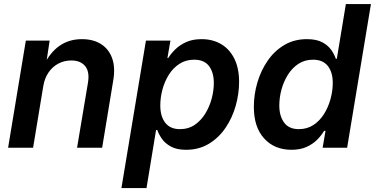

<svg xmlns="http://www.w3.org/2000/svg" viewBox="-20 -748 1898 972"><path d="M199.2 -312.5 147.5 0H21L110.8 -542.5H231.4L210.9 -408.2L198.7 -412.1Q232.4 -481.9 281 -515.9Q329.6 -549.8 394.5 -549.8Q452.1 -549.8 491.7 -524.7Q531.2 -499.5 547.9 -452.6Q564.5 -405.8 553.2 -340.3L497.1 0H370.1L425.3 -329.1Q434.6 -384.8 411.1 -413.3Q387.7 -441.9 340.8 -441.9Q305.7 -441.9 275.9 -426.3Q246.1 -410.6 226.1 -381.8Q206.1 -353 199.2 -312.5Z M594.7 204.1 718.8 -542.5H842.8L827.6 -454.1H831.5Q845.2 -476.1 867.4 -498Q889.6 -520 922.4 -534.9Q955.1 -549.8 1000.5 -549.8Q1056.6 -549.8 1099.4 -524.7Q1142.1 -499.5 1166.3 -451.2Q1190.4 -402.8 1190.4 -333.5Q1190.4 -273.4 1173.3 -212.6Q1156.2 -151.9 1122.3 -101.6Q1088.4 -51.3 1038.1 -20.5Q987.8 10.3 921.9 10.3Q874.5 10.3 845 -6.1Q815.4 -22.5 799.6 -45.4Q783.7 -68.4 776.4 -89.4H770L721.7 204.1ZM890.6 -94.2Q934.1 -94.2 966.1 -116.2Q998 -138.2 1019.5 -173.3Q1041 -208.5 1051.8 -249.3Q1062.5 -290 1062.5 -327.6Q1062.5 -381.3 1038.1 -413.6Q1013.7 -445.8 962.9 -445.8Q920.9 -445.8 888.7 -425Q856.4 -404.3 835 -370.1Q813.5 -335.9 802.5 -295.2Q791.5 -254.4 791.5 -213.9Q791.5 -158.7 816.7 -126.5Q841.8 -94.2 890.6 -94.2Z M1455.6 10.3Q1369.6 10.3 1317.4 -46.9Q1265.1 -104 1265.1 -207Q1265.1 -270 1283.2 -331.1Q1301.3 -392.1 1335.7 -441.7Q1370.1 -491.2 1419.9 -520.5Q1469.7 -549.8 1533.7 -549.8Q1582.5 -549.8 1612.1 -533.7Q1641.6 -517.6 1657.5 -494.4Q1673.3 -471.2 1680.2 -450.2H1685.1L1731 -727.5H1857.9L1737.3 0H1613.3L1627.9 -85.4H1620.6Q1606.9 -62 1585 -40Q1563 -18.1 1531.2 -3.9Q1499.5 10.3 1455.6 10.3ZM1492.7 -94.2Q1534.7 -94.2 1566.7 -115.2Q1598.6 -136.2 1620.4 -170.9Q1642.1 -205.6 1653.3 -246.8Q1664.6 -288.1 1664.6 -328.1Q1664.6 -382.8 1639.4 -414.3Q1614.3 -445.8 1564.9 -445.8Q1522.5 -445.8 1490.7 -424.8Q1459 -403.8 1437.5 -369.6Q1416 -335.4 1405 -294.7Q1394 -253.9 1394 -213.9Q1394 -160.2 1418.5 -127.2Q1442.9 -94.2 1492.7 -94.2Z"/></svg>

Font: Inter 16pt SemiBold
Style: Italic
Weight: 600
Italic angle: -9.3988°
Version: Version 4.001;git-66647c0bb